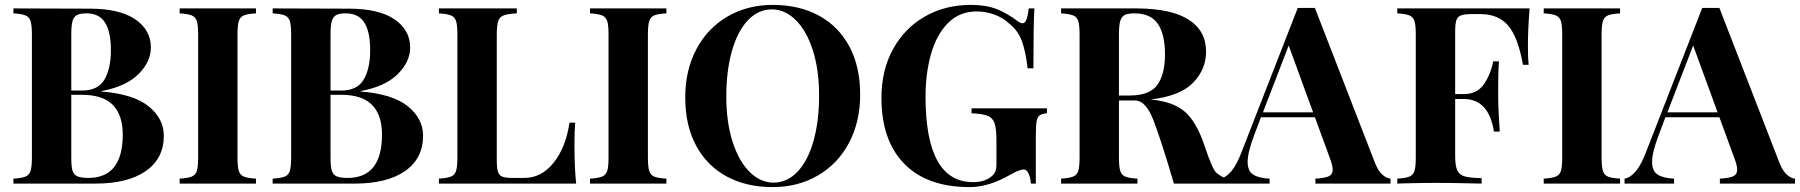

<svg xmlns="http://www.w3.org/2000/svg" viewBox="-20 -742 7275 776"><path d="M642.1 -193.8Q642.1 -101.1 569.1 -50.5Q496.1 0 366.2 0H34.2V-20Q66.9 -22 82.5 -28.1Q98.1 -34.2 103.5 -51Q108.9 -67.9 108.9 -106V-602.1Q108.9 -640.1 103.5 -657Q98.1 -673.8 82.5 -679.9Q66.9 -686 34.2 -688V-708L342.8 -707Q462.9 -707 526.4 -664.1Q589.8 -621.1 589.8 -549.8Q589.8 -492.2 539.3 -442.1Q488.8 -392.1 390.1 -374V-372.1Q520 -361.8 581.1 -312Q642.1 -262.2 642.1 -193.8ZM268.1 -602.1V-376H311Q376 -376 402.1 -420.4Q428.2 -464.8 428.2 -539.1Q428.2 -613.8 404.5 -650.9Q380.9 -688 330.1 -688Q303.2 -688 290.5 -680.9Q277.8 -673.8 272.9 -656Q268.1 -638.2 268.1 -602.1ZM476.1 -198.2Q476.1 -276.9 436 -317.9Q396 -358.9 310.1 -358.9H268.1V-106Q268.1 -69.8 272.9 -53Q277.8 -36.1 292.5 -29.5Q307.1 -22.9 336.9 -22.9Q476.1 -22.9 476.1 -198.2Z M1014.6 -688Q981 -686 965.8 -679.9Q950.7 -673.8 945.3 -657Q939.9 -640.1 939.9 -602.1V-106Q939.9 -67.9 945.3 -51Q950.7 -34.2 965.8 -28.1Q981 -22 1014.6 -20V0H706.1V-20Q738.8 -22 754.4 -28.1Q770 -34.2 775.4 -51Q780.8 -67.9 780.8 -106V-602.1Q780.8 -640.1 775.4 -657Q770 -673.8 754.4 -679.9Q738.8 -686 706.1 -688V-708H1014.6Z M1689.9 -193.8Q1689.9 -101.1 1616.9 -50.5Q1543.9 0 1414.1 0H1082V-20Q1114.7 -22 1130.4 -28.1Q1146 -34.2 1151.4 -51Q1156.7 -67.9 1156.7 -106V-602.1Q1156.7 -640.1 1151.4 -657Q1146 -673.8 1130.4 -679.9Q1114.7 -686 1082 -688V-708L1390.6 -707Q1510.7 -707 1574.2 -664.1Q1637.7 -621.1 1637.7 -549.8Q1637.7 -492.2 1587.2 -442.1Q1536.6 -392.1 1438 -374V-372.1Q1567.9 -361.8 1628.9 -312Q1689.9 -262.2 1689.9 -193.8ZM1315.9 -602.1V-376H1358.9Q1423.8 -376 1450 -420.4Q1476.1 -464.8 1476.1 -539.1Q1476.1 -613.8 1452.4 -650.9Q1428.7 -688 1377.9 -688Q1351.1 -688 1338.4 -680.9Q1325.7 -673.8 1320.8 -656Q1315.9 -638.2 1315.9 -602.1ZM1523.9 -198.2Q1523.9 -276.9 1483.9 -317.9Q1443.8 -358.9 1357.9 -358.9H1315.9V-106Q1315.9 -69.8 1320.8 -53Q1325.7 -36.1 1340.3 -29.5Q1355 -22.9 1384.8 -22.9Q1523.9 -22.9 1523.9 -198.2Z M2068.8 -688Q2032.7 -686 2016.1 -679.9Q1999.5 -673.8 1993.7 -657Q1987.8 -640.1 1987.8 -602.1V-94.2Q1987.8 -62 1992.7 -47.6Q1997.6 -33.2 2010.3 -28.1Q2022.9 -22.9 2050.8 -22.9H2099.6Q2168 -22.9 2217.3 -84Q2266.6 -145 2281.7 -246.1H2304.7Q2301.8 -211.9 2301.8 -158.2Q2301.8 -62 2308.6 0H1753.9V-20Q1786.6 -22 1802.2 -28.1Q1817.9 -34.2 1823.2 -51Q1828.6 -67.9 1828.6 -106V-602.1Q1828.6 -640.1 1823.2 -657Q1817.9 -673.8 1802.2 -679.9Q1786.6 -686 1753.9 -688V-708H2068.8Z M2673.3 -688Q2639.6 -686 2624.5 -679.9Q2609.4 -673.8 2604 -657Q2598.6 -640.1 2598.6 -602.1V-106Q2598.6 -67.9 2604 -51Q2609.4 -34.2 2624.5 -28.1Q2639.6 -22 2673.3 -20V0H2364.7V-20Q2397.5 -22 2413.1 -28.1Q2428.7 -34.2 2434.1 -51Q2439.5 -67.9 2439.5 -106V-602.1Q2439.5 -640.1 2434.1 -657Q2428.7 -673.8 2413.1 -679.9Q2397.5 -686 2364.7 -688V-708H2673.3Z M3456.5 -359.9Q3456.5 -250 3411.6 -165Q3366.7 -80.1 3286.1 -33Q3205.6 14.2 3102.5 14.2Q2996.6 14.2 2917 -28.8Q2837.4 -71.8 2793.5 -153.3Q2749.5 -234.9 2749.5 -348.1Q2749.5 -458 2794.4 -543Q2839.4 -627.9 2919.9 -675Q3000.5 -722.2 3103.5 -722.2Q3209.5 -722.2 3289.1 -679.2Q3368.7 -636.2 3412.6 -554.7Q3456.5 -473.1 3456.5 -359.9ZM2915.5 -352.1Q2915.5 -248 2940.9 -168.9Q2966.3 -89.8 3010 -46.9Q3053.7 -3.9 3106.4 -3.9Q3161.6 -3.9 3203.6 -48.3Q3245.6 -92.8 3268.1 -172.9Q3290.5 -252.9 3290.5 -356Q3290.5 -460 3265.1 -539.1Q3239.7 -618.2 3196 -661.1Q3152.3 -704.1 3099.6 -704.1Q3044.4 -704.1 3002.4 -659.7Q2960.4 -615.2 2938 -535.2Q2915.5 -455.1 2915.5 -352.1Z M4092.3 -657.2Q4104.5 -647.9 4112.3 -647.9Q4122.6 -647.9 4128.4 -662.4Q4134.3 -676.8 4137.7 -708H4160.6Q4156.7 -640.1 4156.7 -465.8H4133.3Q4125.5 -534.2 4110.1 -576.2Q4094.7 -618.2 4058.6 -647Q4034.7 -669.9 3999.5 -682.9Q3964.4 -695.8 3927.7 -695.8Q3857.4 -695.8 3811 -648.4Q3764.6 -601.1 3742.7 -522.9Q3720.7 -444.8 3720.7 -352.1Q3720.7 -5.9 3912.6 -5.9Q3956.5 -5.9 3983.4 -25.9Q3996.6 -35.2 4002 -47.1Q4007.3 -59.1 4007.3 -78.1V-175.8Q4007.3 -223.1 3999.5 -244.6Q3991.7 -266.1 3971.2 -274.2Q3950.7 -282.2 3906.7 -284.2V-304.2H4211.4V-284.2Q4191.4 -282.2 4182.4 -276.1Q4173.3 -270 4169.9 -252.9Q4166.5 -235.8 4166.5 -198.2V0H4146.5Q4145.5 -21 4137.9 -39.1Q4130.4 -57.1 4117.7 -57.1Q4100.6 -57.1 4063.5 -36.1Q3976.6 14.2 3899.4 14.2Q3726.6 14.2 3634.5 -80.3Q3542.5 -174.8 3542.5 -346.2Q3542.5 -458 3589.1 -543Q3635.7 -627.9 3717.5 -675Q3799.3 -722.2 3904.3 -722.2Q3966.3 -722.2 4008.8 -705.1Q4051.3 -688 4092.3 -657.2Z M4502.4 -602.1V-356H4545.4Q4627.4 -356 4658 -399.4Q4688.5 -442.9 4688.5 -522Q4688.5 -604 4659.4 -646Q4630.4 -688 4564.5 -688Q4537.6 -688 4524.9 -680.9Q4512.2 -673.8 4507.3 -656Q4502.4 -638.2 4502.4 -602.1ZM4567.4 -335.9H4502.4V-106Q4502.4 -67.9 4507.8 -51Q4513.2 -34.2 4528.3 -28.1Q4543.5 -22 4577.1 -20V0H4268.6V-20Q4301.3 -22 4316.9 -28.1Q4332.5 -34.2 4337.9 -51Q4343.3 -67.9 4343.3 -106V-602.1Q4343.3 -640.1 4337.9 -657Q4332.5 -673.8 4316.9 -679.9Q4301.3 -686 4268.6 -688V-708H4577.1Q4715.3 -707 4784.9 -662.1Q4854.5 -617.2 4854.5 -533.2Q4854.5 -461.9 4802.5 -408Q4750.5 -354 4630.4 -339.8Q4720.2 -332 4768.1 -291Q4815.9 -250 4847.9 -154.1Q4879.9 -58.1 4896 -43.9Q4912.1 -29.8 4937 -20V0H4724.6Q4671.4 -180.7 4640.9 -258.3Q4610.4 -335.9 4567.4 -335.9Z M5600.1 -20V0H5296.4V-20Q5334.5 -22 5350.3 -29.5Q5366.2 -37.1 5366.2 -56.2Q5366.2 -74.2 5354.5 -104L5294.4 -268.1H5076.2L5050.3 -199.2Q5022.5 -127 5022.5 -87.9Q5022.5 -50.8 5044.9 -36.4Q5067.4 -22 5111.3 -20V0H4911.1V-20Q4960.4 -28.8 4997.1 -125L5225.1 -710H5294.4L5537.1 -84Q5550.3 -50.8 5567.4 -35.9Q5584.5 -21 5600.1 -20ZM5287.1 -288.1 5188.5 -558.1 5084.5 -288.1Z M6155.3 -556.2Q6155.3 -508.8 6158.2 -480H6135.3Q6115.2 -592.8 6075.2 -638.9Q6035.2 -685.1 5963.4 -685.1H5930.2Q5899.4 -685.1 5885.3 -679.9Q5871.1 -674.8 5866.2 -660.4Q5861.3 -646 5861.3 -613.8V-361.8H5896.5Q5949.2 -361.8 5976.8 -400.9Q6004.4 -439.9 6015.1 -494.1H6038.1Q6035.2 -452.1 6035.2 -399.9V-352.1Q6035.2 -300.8 6041.5 -210H6018.1Q5997.1 -341.8 5896.5 -341.8H5861.3V-111.8Q5861.3 -71.8 5869.9 -53.5Q5878.4 -35.2 5899.9 -29.1Q5921.4 -22.9 5968.3 -22V0Q5845.2 -2.9 5785.2 -2.9Q5735.4 -2.9 5659.2 -1L5627.4 0V-20Q5660.2 -22 5675.8 -28.1Q5691.4 -34.2 5696.8 -51Q5702.1 -67.9 5702.1 -106V-602.1Q5702.1 -640.1 5696.8 -657Q5691.4 -673.8 5675.8 -679.9Q5660.2 -686 5627.4 -688V-708H6162.1Q6155.3 -623 6155.3 -556.2Z M6527.8 -688Q6494.1 -686 6479 -679.9Q6463.9 -673.8 6458.5 -657Q6453.1 -640.1 6453.1 -602.1V-106Q6453.1 -67.9 6458.5 -51Q6463.9 -34.2 6479 -28.1Q6494.1 -22 6527.8 -20V0H6219.2V-20Q6252 -22 6267.6 -28.1Q6283.2 -34.2 6288.6 -51Q6293.9 -67.9 6293.9 -106V-602.1Q6293.9 -640.1 6288.6 -657Q6283.2 -673.8 6267.6 -679.9Q6252 -686 6219.2 -688V-708H6527.8Z M7234.9 -20V0H6931.2V-20Q6969.2 -22 6985.1 -29.5Q7001 -37.1 7001 -56.2Q7001 -74.2 6989.3 -104L6929.2 -268.1H6710.9L6685.1 -199.2Q6657.2 -127 6657.2 -87.9Q6657.2 -50.8 6679.7 -36.4Q6702.1 -22 6746.1 -20V0H6545.9V-20Q6595.2 -28.8 6631.8 -125L6859.9 -710H6929.2L7171.9 -84Q7185.1 -50.8 7202.1 -35.9Q7219.2 -21 7234.9 -20ZM6921.9 -288.1 6823.2 -558.1 6719.2 -288.1Z"/></svg>

Font: Neothic
Style: Regular
Weight: 400
Designer: Vasily Draigo aka Daymarius
Foundry: Vasily Draigo aka Daymarius
Version: Version 1.00 May 8, 2019, initial release